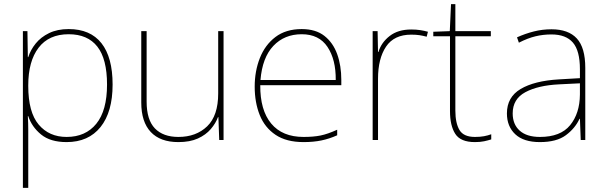

<svg xmlns="http://www.w3.org/2000/svg" viewBox="-20 -679 2941 931"><path d="M313 -538Q418 -538 472 -469.5Q526 -401 526 -269Q526 -136 467.5 -63Q409 10 303 10Q224 10 179 -27Q134 -64 117 -116H115Q117 -82 117 -49.5Q117 -17 117 15V232H91V-528H113L115 -402H117Q128 -437 153 -468Q178 -499 218 -518.5Q258 -538 313 -538ZM313 -513Q217 -513 167 -447.5Q117 -382 117 -265V-262Q117 -135 167.5 -75Q218 -15 303 -15Q395 -15 447 -79Q499 -143 499 -269Q499 -393 452 -453Q405 -513 313 -513Z M1064 -528V0H1043L1039 -111H1037Q1026 -81 1002 -53Q978 -25 939.5 -7.5Q901 10 845 10Q757 10 711 -39Q665 -88 665 -182V-528H691V-186Q691 -98 731 -56.5Q771 -15 845 -15Q931 -15 984.5 -66.5Q1038 -118 1038 -226V-528Z M1443 -538Q1511 -538 1553 -505Q1595 -472 1615 -416.5Q1635 -361 1635 -291V-266H1242Q1241 -145 1295 -80Q1349 -15 1452 -15Q1500 -15 1534.5 -22Q1569 -29 1615 -50V-23Q1577 -6 1538.5 2Q1500 10 1452 10Q1369 10 1316.5 -25Q1264 -60 1239.5 -121Q1215 -182 1215 -259Q1215 -334 1240 -397.5Q1265 -461 1315.5 -499.5Q1366 -538 1443 -538ZM1443 -513Q1359 -513 1305.5 -456.5Q1252 -400 1243 -291H1608Q1609 -390 1568 -451.5Q1527 -513 1443 -513Z M1974 -536Q1998 -536 2017.5 -533Q2037 -530 2055 -525L2049 -501Q2030 -506 2013.5 -508.5Q1997 -511 1974 -511Q1891 -511 1852 -453Q1813 -395 1813 -297V0H1787V-528H1811L1813 -427H1815Q1829 -473 1869.5 -504.5Q1910 -536 1974 -536Z M2283 -15Q2308 -15 2327 -18.5Q2346 -22 2362 -28V-3Q2346 2 2327.5 6Q2309 10 2283 10Q2213 10 2187.5 -30Q2162 -70 2162 -140V-503H2081V-525L2161 -528L2167 -659H2188V-528H2360V-503H2188V-143Q2188 -82 2208 -48.5Q2228 -15 2283 -15Z M2654 -537Q2736 -537 2777 -492.5Q2818 -448 2818 -350V0H2796L2792 -103H2790Q2769 -57 2724 -23.5Q2679 10 2598 10Q2519 10 2478.5 -28Q2438 -66 2438 -129Q2438 -208 2504.5 -247.5Q2571 -287 2689 -294L2792 -300V-343Q2792 -433 2758 -472.5Q2724 -512 2654 -512Q2614 -512 2576.5 -503Q2539 -494 2496 -472L2487 -498Q2527 -516 2568.5 -526.5Q2610 -537 2654 -537ZM2691 -270Q2589 -265 2527.5 -232Q2466 -199 2466 -129Q2466 -76 2500 -45.5Q2534 -15 2598 -15Q2698 -15 2744.5 -72Q2791 -129 2792 -220V-275Z"/></svg>

Font: Noto Sans Khmer UI Thin
Style: Regular
Weight: 100
Designer: Danh Hong and the Monotype Design Team
Foundry: Monotype Imaging Inc.
Version: Version 2.002; ttfautohint (v1.8.4.7-5d5b)